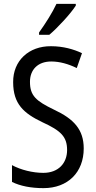

<svg xmlns="http://www.w3.org/2000/svg" viewBox="-20 -963 494 993"><path d="M372 -934V-943H272C251 -898 217 -844 182 -795V-783H235C278 -819 347 -894 372 -934ZM413 -195C413 -293 362 -348 259 -396C166 -441 135 -468 135 -540C135 -602 175 -645 245 -645C289 -645 334 -632 377 -611L404 -688C362 -708 307 -724 244 -724C129 -725 47 -649 48 -538C48 -425 103 -377 199 -331C295 -287 327 -256 327 -187C327 -120 283 -69 204 -69C150 -69 88 -84 42 -109V-22C85 -1 140 10 205 10C331 10 413 -72 413 -195Z"/></svg>

Font: Noto Sans Telugu Condensed
Style: Regular
Weight: 400
Width: 3
Designer: Jelle Bosma - Monotype Design Team
Foundry: Monotype Imaging Inc.
Version: Version 2.005